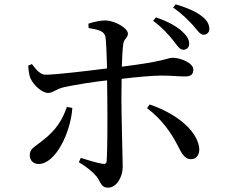

<svg xmlns="http://www.w3.org/2000/svg" viewBox="-20 -827 1040 884"><path d="M824 -598C839 -598 851 -608 851 -625C851 -645 841 -662 817 -684C791 -707 751 -729 698 -747L685 -731C729 -699 757 -666 778 -640C797 -616 807 -598 824 -598ZM158 -72C236 -72 306 -218 313 -330L288 -335C269 -281 243 -231 175 -179C138 -149 117 -143 117 -112C117 -90 132 -72 158 -72ZM859 -94C886 -94 901 -117 897 -149C883 -236 777 -310 669 -346L657 -329C726 -277 768 -215 796 -161C813 -129 827 -94 859 -94ZM918 -667C935 -668 944 -680 944 -695C943 -716 933 -735 907 -754C881 -774 841 -792 789 -807L777 -792C823 -760 848 -733 870 -709C891 -685 901 -667 918 -667ZM201 -399C225 -399 238 -418 277 -426C328 -437 409 -450 473 -457L474 -377C475 -292 475 -134 471 -86C470 -73 463 -71 451 -73C426 -77 387 -89 352 -100L343 -80C376 -61 408 -35 425 -14C447 17 446 37 478 37C517 37 545 -13 545 -58C545 -89 539 -293 539 -376L540 -464C606 -472 682 -479 722 -479C770 -479 800 -475 832 -475C859 -475 870 -484 870 -507C870 -536 814 -561 774 -561C752 -561 743 -545 541 -520C542 -560 544 -597 547 -621C549 -649 569 -652 569 -672C569 -697 511 -731 467 -733C442 -733 410 -726 387 -718L388 -698C437 -690 461 -683 466 -655C469 -634 471 -574 473 -512C395 -502 237 -483 191 -483C167 -482 147 -505 127 -532L110 -525C111 -506 114 -479 121 -465C137 -431 176 -399 201 -399Z"/></svg>

Font: Source Han Serif CN Medium
Style: Regular
Weight: 500
Designer: Ryoko NISHIZUKA 西塚涼子 (kana & ideographs); Frank Grießhammer (Latin, Greek & Cyrillic); Wenlong ZHANG 张文龙 (bopomofo); San
Foundry: Adobe
Version: Version 2.002;hotconv 1.1.0;makeotfexe 2.6.0